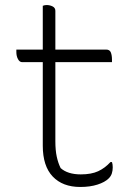

<svg xmlns="http://www.w3.org/2000/svg" viewBox="-20 -723 540 763"><path d="M425 -79Q428 -70 428 -58Q428 -45 424.5 -34Q421 -23 412 -14Q397 1 367.5 10.5Q338 20 299 20Q229 20 189.5 -21.5Q150 -63 150 -144V-476H68Q58 -476 51.5 -488Q45 -500 45 -516V-526H150V-700Q158 -703 165 -703Q178 -703 189 -697.5Q200 -692 200 -680V-526H402Q416 -526 420.5 -514.5Q425 -503 425 -486V-476H200V-162Q200 -126 205.5 -100.5Q211 -75 221 -55Q249 -30 301 -30Q343 -30 370 -42.5Q397 -55 419 -79Z"/></svg>

Font: Recursive Sn Csl St Lt
Style: Regular
Weight: 300
Version: Version 1.079;hotconv 1.0.112;makeotfexe 2.5.65598; ttfautoh